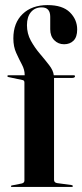

<svg xmlns="http://www.w3.org/2000/svg" viewBox="-20 -735 324 755"><path d="M192.5 -28Q192.5 -17 204.5 -15L260.5 -7.5Q266.5 -6.5 266.5 -3Q266.5 0 262 0H26Q23 0 23 -2.5Q23 -5.5 27.5 -6L65.5 -13.5Q76 -16 76 -25V-410.5Q76 -418.5 69.5 -420L13 -432Q9 -433 9 -435.5Q9 -439 13 -439H77V-441Q77 -461 66 -481.5Q55 -502 43.8 -526.8Q32.5 -551.5 32.5 -584Q32.5 -645 69 -680Q105.5 -715 167 -715Q226 -715 254.8 -686.5Q283.5 -658 283.5 -619Q283.5 -589.5 269.2 -575.2Q255 -561 232 -561Q209 -561 193.2 -577Q177.5 -593 177.5 -620V-669Q177.5 -706 144 -706Q117.5 -706 101.8 -687.5Q86 -669 86 -636Q86 -603 101.2 -575.2Q116.5 -547.5 136.8 -523.8Q157 -500 173.2 -479Q189.5 -458 191.5 -439H270Q275 -439 275 -435.5Q275 -428.5 262.5 -428.5H192.5Z"/></svg>

Font: Fraunces 144pt SemiBold
Style: Regular
Weight: 600
Version: Version 1.000;[0bf87f6ff]